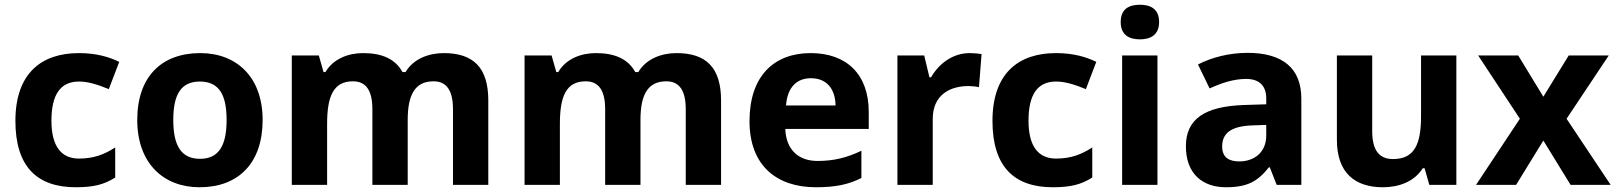

<svg xmlns="http://www.w3.org/2000/svg" viewBox="-20 -873 6820 810"><path d="M300 -83C376 -83 420 -95 466 -124V-251C420 -221 375 -204 313 -204C239 -204 197 -255 197 -364C197 -474 235 -529 313 -529C353 -529 392 -516 439 -497L483 -612C442 -632 388 -649 313 -649C154 -649 45 -563 45 -363C45 -169 137 -83 300 -83Z M1088 -367C1088 -548 978 -649 825 -649C660 -649 559 -548 559 -367C559 -185 669 -83 822 -83C986 -83 1088 -185 1088 -367ZM711 -367C711 -475 744 -529 823 -529C903 -529 936 -475 936 -367C936 -259 903 -203 824 -203C744 -203 711 -259 711 -367Z M1852 -649C1789 -649 1724 -625 1691 -569H1678C1648 -624 1592 -649 1512 -649C1449 -649 1386 -625 1353 -569H1345L1325 -639H1211V-93H1360V-350C1360 -466 1386 -530 1469 -530C1525 -530 1551 -490 1551 -412V-93H1700V-367C1700 -472 1730 -530 1809 -530C1865 -530 1891 -490 1891 -412V-93H2040V-449C2040 -589 1976 -649 1852 -649Z M2834 -649C2771 -649 2706 -625 2673 -569H2660C2630 -624 2574 -649 2494 -649C2431 -649 2368 -625 2335 -569H2327L2307 -639H2193V-93H2342V-350C2342 -466 2368 -530 2451 -530C2507 -530 2533 -490 2533 -412V-93H2682V-367C2682 -472 2712 -530 2791 -530C2847 -530 2873 -490 2873 -412V-93H3022V-449C3022 -589 2958 -649 2834 -649Z M3400 -649C3246 -649 3142 -553 3142 -362C3142 -173 3258 -83 3422 -83C3506 -83 3560 -95 3614 -122V-237C3553 -208 3499 -194 3429 -194C3345 -194 3296 -245 3293 -329H3645V-401C3645 -560 3551 -649 3400 -649ZM3401 -543C3471 -543 3504 -494 3505 -428H3296C3302 -507 3343 -543 3401 -543Z M4071 -649C3998 -649 3940 -603 3908 -547H3901L3879 -639H3766V-93H3915V-371C3915 -474 3989 -510 4066 -510C4079 -510 4100 -508 4110 -505L4121 -645C4109 -647 4086 -649 4071 -649Z M4422 -83C4498 -83 4542 -95 4588 -124V-251C4542 -221 4497 -204 4435 -204C4361 -204 4319 -255 4319 -364C4319 -474 4357 -529 4435 -529C4475 -529 4514 -516 4561 -497L4605 -612C4564 -632 4510 -649 4435 -649C4276 -649 4167 -563 4167 -363C4167 -169 4259 -83 4422 -83Z M4789 -853C4744 -853 4708 -836 4708 -780C4708 -725 4744 -707 4789 -707C4833 -707 4870 -725 4870 -780C4870 -836 4833 -853 4789 -853ZM4863 -639H4714V-93H4863Z M5243 -650C5166 -650 5092 -631 5034 -601L5083 -500C5134 -523 5184 -540 5237 -540C5290 -540 5322 -514 5322 -457V-433L5227 -430C5064 -424 4983 -372 4983 -256C4983 -138 5055 -83 5152 -83C5243 -83 5286 -108 5333 -167H5337L5366 -93H5470V-457C5470 -587 5389 -650 5243 -650ZM5264 -344 5322 -346V-301C5322 -231 5272 -192 5208 -192C5165 -192 5136 -209 5136 -255C5136 -307 5168 -341 5264 -344Z M6124 -639H5975V-382C5975 -266 5948 -202 5857 -202C5796 -202 5769 -242 5769 -320V-639H5620V-283C5620 -143 5697 -83 5814 -83C5882 -83 5947 -107 5982 -163H5990L6010 -93H6124Z M6392 -372 6207 -93H6376L6491 -280L6606 -93H6775L6589 -372L6767 -639H6598L6491 -465L6385 -639H6216Z"/></svg>

Font: Noto Sans Telugu UI
Style: Bold
Weight: 700
Designer: Jelle Bosma - Monotype Design Team
Foundry: Monotype Imaging Inc.
Version: Version 2.005